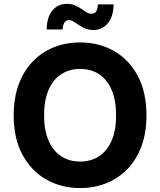

<svg xmlns="http://www.w3.org/2000/svg" viewBox="-20 -955 822 985"><path d="M391 9.8Q294.4 9.8 217.1 -34.2Q139.8 -78.1 95 -161.6Q50.2 -245 50.2 -363.3Q50.2 -452.6 76 -522.2Q101.9 -591.7 148 -639.6Q194.1 -687.6 256.2 -712.5Q318.3 -737.3 391 -737.3Q487.8 -737.3 564.7 -693.5Q641.7 -649.7 686.6 -566Q731.4 -482.3 731.4 -363.3Q731.4 -274.2 705.7 -204.8Q680 -135.4 633.7 -87.6Q587.4 -39.9 525.4 -15.1Q463.5 9.8 391 9.8ZM391 -126.2Q447 -126.2 488.4 -153.5Q529.9 -180.8 552.7 -233.7Q575.6 -286.6 575.6 -363.3Q575.6 -440.4 552.7 -493.6Q529.9 -546.8 488.4 -574.1Q447 -601.4 391 -601.4Q335.4 -601.4 293.8 -574.1Q252.2 -546.8 229.2 -493.6Q206.1 -440.4 206.1 -363.3Q206.1 -286.6 229.2 -233.7Q252.2 -180.8 293.8 -153.5Q335.4 -126.2 391 -126.2ZM459.8 -801Q436 -801 417.6 -808.6Q399.2 -816.2 384.6 -826.5Q370 -836.7 357.7 -844.3Q345.3 -852 333.6 -852Q318.3 -852 310.2 -838.7Q302.1 -825.5 301.2 -803.9H219.1Q220.6 -867.4 248.8 -901.3Q277.1 -935.2 322.7 -935.2Q346.5 -935.2 364.6 -927.6Q382.8 -920 397.1 -909.8Q411.4 -899.6 423.8 -892Q436.1 -884.5 448.6 -884.5Q465.8 -884.5 473.4 -896.8Q481 -909.2 482.2 -932.6H562.9Q561.7 -869.5 532.7 -835.3Q503.7 -801 459.8 -801Z"/></svg>

Font: Inter V
Style: 
Weight: 400
Designer: Rasmus Andersson
Foundry: rsms
Version: Version 4.000;git-a3f224843